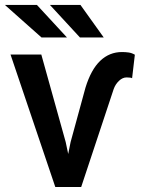

<svg xmlns="http://www.w3.org/2000/svg" viewBox="-21 -746 579 766"><path d="M260.7 -179.3 320 -396.3Q342.3 -468.8 379.1 -503.6Q415.8 -538.4 465.6 -538.4Q479.4 -538.4 492.2 -536.6Q505 -534.8 517 -527.7L506 -433.9Q501.4 -437.1 484 -437.1Q468 -437.1 453.7 -423.5Q439.3 -409.8 432.5 -390.6L302.9 0H199.6L21 -528.4H143.8L241.1 -179.3L251.1 -131.7ZM246.1 -596.6H144.5L-1.4 -726.2H126.4ZM392.8 -596.6H297.9L178.3 -726.2H300.1Z"/></svg>

Font: Interface Medium
Style: Regular
Weight: 500
Designer: Rasmus Andersson
Foundry: rsms
Version: Version 1.8